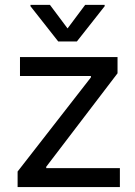

<svg xmlns="http://www.w3.org/2000/svg" viewBox="-20 -763 552 783"><path d="M51.8 -63.5 350.8 -447.5V-453H61.5V-530.4H459.3V-464.1L168.5 -82.9V-77.3H468.9V0H51.8ZM255.5 -647.1 327.3 -743.1H406.8V-737.6L293.5 -593.9H217.5L104.3 -737.6V-743.1H183.7Z"/></svg>

Font: Pretendard Variable
Style: Regular
Weight: 400
Designer: Base glyphs from Inter by Rasmus Andersson; Hangul glyphs from Noto Sans CJK(Source Han Sans) by Jang Soo-young and Kang
Foundry: Kil Hyung-jin
Version: Version 1.100;FEAKit 1.0